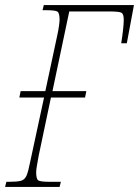

<svg xmlns="http://www.w3.org/2000/svg" viewBox="-42 -734 546 754"><path d="M-22 0 -17 -20H-7Q25 -20 40 -24Q55 -28 62 -44Q69 -60 76 -96L131 -351H34L39 -376H136L182 -591Q187 -613 189.5 -631Q192 -649 192 -656Q192 -683 183.5 -688.5Q175 -694 137 -694H125L130 -714H484L456 -564H434Q438 -588 441 -614.5Q444 -641 444 -656Q444 -679 435 -684Q426 -689 387 -689H230L164 -376H297L292 -351H158L110 -123Q106 -101 103 -83.5Q100 -66 100 -58Q100 -31 108.5 -25.5Q117 -20 155 -20H197L192 0Z"/></svg>

Font: Noto Serif ExtraCondensed Thin
Style: Italic
Weight: 100
Width: 2
Italic angle: -12°
Designer: Monotype Design Team
Foundry: Monotype Imaging Inc.
Version: Version 2.013